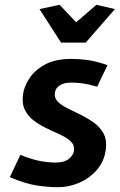

<svg xmlns="http://www.w3.org/2000/svg" viewBox="-20 -772 500 802"><path d="M383 -752 460 -734 338 -594H235L145 -734L229 -752L298 -679ZM222 10Q183 10 134 2.8Q85 -4.5 21 -32L65 -125Q109.5 -107 145 -100Q180.5 -93 212 -93Q249 -93 268 -108.8Q287 -124.5 289 -143Q292 -165.5 276.2 -180.8Q260.5 -196 234.5 -208.2Q208.5 -220.5 179.2 -234Q150 -247.5 124.5 -265.8Q99 -284 85 -310.8Q71 -337.5 76 -377Q80 -409 102 -443.5Q124 -478 167.2 -502Q210.5 -526 279 -526Q313 -526 347.8 -521Q382.5 -516 429 -500L386 -410Q348.5 -420.5 325 -423.8Q301.5 -427 276 -427Q247.5 -427 229.5 -415.5Q211.5 -404 209 -383Q206.5 -362 222 -346.8Q237.5 -331.5 263.5 -318.8Q289.5 -306 318.5 -291.8Q347.5 -277.5 373 -259Q398.5 -240.5 412.8 -213.8Q427 -187 422 -148Q416 -99.5 386 -64Q356 -28.5 312.2 -9.2Q268.5 10 222 10Z"/></svg>

Font: Expletus Sans
Style: Italic
Weight: 400
Italic angle: -7°
Designer: Jasper de Waard
Foundry: Designtown
Version: Version 7.500